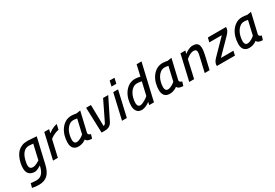

<svg xmlns="http://www.w3.org/2000/svg" viewBox="57 -1876 4689 3279"><g transform="rotate(-30 2401.0 -236.5)"><path d="M369 -426Q334 -426 307 -412Q280 -398 259 -373.5Q238 -349 223 -315.5Q208 -282 198 -242Q184 -186 184 -152Q184 -114 200.5 -94Q217 -74 255 -74Q275 -74 298.5 -82Q322 -90 342 -101Q366 -112 389 -128Q406 -199 422.5 -274Q439 -349 456 -420Q439 -421 423 -423Q409 -424 394.5 -425Q380 -426 369 -426ZM194 239Q170 239 146.5 237Q123 235 103 232Q80 228 59 224Q65 204 70.5 183.5Q76 163 81 143Q101 145 121 147Q138 149 157 150Q176 151 190 151Q265 151 307 100Q349 49 367 -42Q362 -39 348.5 -30Q335 -21 317.5 -12Q300 -3 279.5 4Q259 11 240 11Q201 11 173 -0.5Q145 -12 127 -32.5Q109 -53 101 -80Q93 -107 93 -139Q93 -162 95 -188Q97 -214 104 -243Q118 -304 141.5 -353.5Q165 -403 199 -437.5Q233 -472 279.5 -491Q326 -510 387 -510Q407 -510 438.5 -508Q470 -506 499 -504Q533 -501 570 -499L456 -8Q427 120 364 179.5Q301 239 194 239Z M719 -499H814L797 -425Q802 -429 817 -441Q832 -453 855 -466.5Q878 -480 907.5 -492Q937 -504 971 -510L948 -409Q913 -403 883 -391Q853 -379 830.5 -366.5Q808 -354 793.5 -343Q779 -332 774 -328L699 0H604Z M1434 -510Q1411 -411 1388 -314Q1365 -217 1342 -117Q1342 -95 1355.5 -84Q1369 -73 1392 -69Q1387 -49 1380.5 -29.5Q1374 -10 1368 10Q1271 7 1254 -42Q1229 -22 1190 -6Q1151 10 1105 10Q1069 10 1044 -1Q1019 -12 1002.5 -32Q986 -52 978.5 -79.5Q971 -107 971 -140Q971 -207 989.5 -273Q1008 -339 1044.5 -391.5Q1081 -444 1134.5 -476.5Q1188 -509 1259 -509Q1285 -509 1309.5 -504.5Q1334 -500 1351 -497ZM1113 -71Q1134 -71 1156 -78.5Q1178 -86 1198 -97.5Q1218 -109 1234 -121Q1250 -133 1258 -142Q1265 -173 1271.5 -203.5Q1278 -234 1286 -266L1321 -417L1299 -420Q1288 -422 1275 -424.5Q1262 -427 1250 -426Q1203 -426 1167.5 -400Q1132 -374 1107.5 -333.5Q1083 -293 1070.5 -242Q1058 -191 1058 -142Q1058 -114 1071.5 -92.5Q1085 -71 1113 -71Z M1639 -499 1647 -81Q1677 -84 1693 -117L1879 -499H1980L1775 -86Q1754 -45 1719 -23Q1684 -1 1630 0H1561L1544 -499Z M2079 -499H2174L2059 0H1964ZM2125 -701H2220L2196 -596H2101Z M2594 0H2499L2514 -58Q2499 -44 2478.5 -32Q2458 -20 2436 -10.5Q2414 -1 2393.5 4.5Q2373 10 2357 10Q2289 10 2257.5 -32.5Q2226 -75 2226 -141Q2226 -207 2244.5 -273Q2263 -339 2299.5 -391.5Q2336 -444 2389.5 -477Q2443 -510 2514 -510Q2539 -510 2564.5 -505.5Q2590 -501 2613 -495L2663 -712H2759ZM2367 -72Q2387 -72 2412 -82Q2437 -92 2461 -106Q2485 -120 2505 -134.5Q2525 -149 2535 -159L2594 -415Q2575 -419 2550 -422.5Q2525 -426 2505 -426Q2458 -426 2422.5 -400.5Q2387 -375 2362.5 -334Q2338 -293 2325.5 -242.5Q2313 -192 2313 -143Q2313 -115 2326.5 -93.5Q2340 -72 2367 -72Z M3233 -510Q3210 -411 3187 -314Q3164 -217 3141 -117Q3141 -95 3154.5 -84Q3168 -73 3191 -69Q3186 -49 3179.5 -29.5Q3173 -10 3167 10Q3070 7 3053 -42Q3028 -22 2989 -6Q2950 10 2904 10Q2868 10 2843 -1Q2818 -12 2801.5 -32Q2785 -52 2777.5 -79.5Q2770 -107 2770 -140Q2770 -207 2788.5 -273Q2807 -339 2843.5 -391.5Q2880 -444 2933.5 -476.5Q2987 -509 3058 -509Q3084 -509 3108.5 -504.5Q3133 -500 3150 -497ZM2912 -71Q2933 -71 2955 -78.5Q2977 -86 2997 -97.5Q3017 -109 3033 -121Q3049 -133 3057 -142Q3064 -173 3070.5 -203.5Q3077 -234 3085 -266L3120 -417L3098 -420Q3087 -422 3074 -424.5Q3061 -427 3049 -426Q3002 -426 2966.5 -400Q2931 -374 2906.5 -333.5Q2882 -293 2869.5 -242Q2857 -191 2857 -142Q2857 -114 2870.5 -92.5Q2884 -71 2912 -71Z M3290 0 3405 -499H3501L3485 -439Q3499 -451 3517.5 -463.5Q3536 -476 3557.5 -486.5Q3579 -497 3602.5 -503.5Q3626 -510 3649 -510Q3696 -510 3723 -494Q3750 -478 3761 -446.5Q3772 -415 3768.5 -368.5Q3765 -322 3751 -260L3691 0H3595L3655 -259Q3664 -298 3670 -328.5Q3676 -359 3673.5 -380Q3671 -401 3658.5 -412Q3646 -423 3617 -423Q3594 -423 3573 -416Q3552 -409 3533 -398.5Q3514 -388 3497 -375Q3480 -362 3465 -350L3386 0Z M3945 -499H4303Q4306 -466 4290.5 -435Q4275 -404 4242 -369L3963 -85H4210L4191 0H3835Q3827 -64 3894 -131L4171 -414H3925Z M4802 -510Q4779 -411 4756 -314Q4733 -217 4710 -117Q4710 -95 4723.5 -84Q4737 -73 4760 -69Q4755 -49 4748.5 -29.5Q4742 -10 4736 10Q4639 7 4622 -42Q4597 -22 4558 -6Q4519 10 4473 10Q4437 10 4412 -1Q4387 -12 4370.5 -32Q4354 -52 4346.5 -79.5Q4339 -107 4339 -140Q4339 -207 4357.5 -273Q4376 -339 4412.5 -391.5Q4449 -444 4502.5 -476.5Q4556 -509 4627 -509Q4653 -509 4677.5 -504.5Q4702 -500 4719 -497ZM4481 -71Q4502 -71 4524 -78.5Q4546 -86 4566 -97.5Q4586 -109 4602 -121Q4618 -133 4626 -142Q4633 -173 4639.5 -203.5Q4646 -234 4654 -266L4689 -417L4667 -420Q4656 -422 4643 -424.5Q4630 -427 4618 -426Q4571 -426 4535.5 -400Q4500 -374 4475.5 -333.5Q4451 -293 4438.5 -242Q4426 -191 4426 -142Q4426 -114 4439.5 -92.5Q4453 -71 4481 -71Z"/></g></svg>

Font: Panefresco 600wt
Style: Italic
Weight: 600
Foundry: Campivisivi & Chank Co
Version: Version 1.000